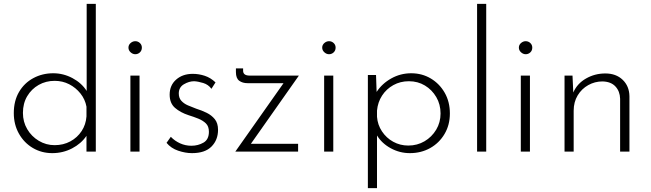

<svg xmlns="http://www.w3.org/2000/svg" viewBox="-20 -780 3348 988"><path d="M249 8Q194 8 149 -18.5Q104 -45 77.5 -92Q51 -139 51 -198Q51 -261 78 -307Q105 -353 151.5 -378Q198 -403 254 -403Q306 -403 353 -378Q400 -353 426 -312V-760H473V0H425V-81Q398 -41 351 -16.5Q304 8 249 8ZM261 -33Q306 -33 342 -52.5Q378 -72 400 -105.5Q422 -139 425 -181V-231Q418 -269 394 -299Q370 -329 336 -346.5Q302 -364 261 -364Q216 -364 179 -343Q142 -322 120 -285Q98 -248 98 -199Q98 -153 120 -115.5Q142 -78 179.5 -55.5Q217 -33 261 -33Z M651 -391H698V0H651ZM641 -535Q641 -549 652 -558.5Q663 -568 676 -568Q690 -568 700 -558.5Q710 -549 710 -535Q710 -520 700 -510.5Q690 -501 676 -501Q663 -501 652 -511Q641 -521 641 -535Z M968 8Q934 8 897 -4.5Q860 -17 837 -45L859 -76Q879 -55 906.5 -42.5Q934 -30 965 -30Q999 -30 1027 -46Q1055 -62 1055 -102Q1055 -130 1039.5 -145Q1024 -160 1000.5 -169.5Q977 -179 951 -187Q908 -201 880.5 -225Q853 -249 853 -293Q853 -341 886.5 -370.5Q920 -400 972 -400Q1003 -400 1033.5 -390Q1064 -380 1089 -356L1068 -323Q1052 -345 1025.5 -353Q999 -361 979 -362Q953 -362 926.5 -346.5Q900 -331 900 -299Q900 -276 913 -261.5Q926 -247 946.5 -238Q967 -229 989 -221Q1018 -212 1043.5 -199.5Q1069 -187 1085.5 -166.5Q1102 -146 1102 -112Q1102 -60 1068.5 -26Q1035 8 968 8Z M1254 -352Q1228 -352 1211 -364.5Q1194 -377 1194 -409V-428H1231V-416Q1231 -391 1265 -391H1518L1271 -40H1514V0H1191L1439 -352Z M1648 -391H1695V0H1648ZM1638 -535Q1638 -549 1649 -558.5Q1660 -568 1673 -568Q1687 -568 1697 -558.5Q1707 -549 1707 -535Q1707 -520 1697 -510.5Q1687 -501 1673 -501Q1660 -501 1649 -511Q1638 -521 1638 -535Z M2089 8Q2037 8 1991 -17Q1945 -42 1920 -83V188H1873V-394H1915L1918 -307Q1946 -350 1993.5 -376.5Q2041 -403 2096 -403Q2152 -403 2197 -376Q2242 -349 2268.5 -302.5Q2295 -256 2295 -196Q2295 -137 2267.5 -90.5Q2240 -44 2193.5 -18Q2147 8 2089 8ZM2081 -31Q2127 -31 2164.5 -53Q2202 -75 2224.5 -112.5Q2247 -150 2247 -196Q2247 -243 2225 -280.5Q2203 -318 2166.5 -340Q2130 -362 2084 -362Q2040 -362 2004 -342Q1968 -322 1946 -288Q1924 -254 1920 -211V-179Q1923 -138 1945.5 -104Q1968 -70 2003.5 -50.5Q2039 -31 2081 -31Z M2435 -760H2482V0H2435Z M2660 -391H2707V0H2660ZM2650 -535Q2650 -549 2661 -558.5Q2672 -568 2685 -568Q2699 -568 2709 -558.5Q2719 -549 2719 -535Q2719 -520 2709 -510.5Q2699 -501 2685 -501Q2672 -501 2661 -511Q2650 -521 2650 -535Z M2926 -391 2930 -304Q2950 -350 2995.5 -376Q3041 -402 3095 -402Q3150 -402 3184 -369.5Q3218 -337 3219 -285V0H3171V-272Q3170 -310 3147 -335Q3124 -360 3080 -361Q3041 -361 3007 -342Q2973 -323 2952.5 -289Q2932 -255 2932 -210V0H2885V-391Z"/></svg>

Font: Synthetic Light
Style: Regular
Weight: 300
Designer: Santiago Orozco
Foundry: Typemade
Version: Version 2.000; ttfautohint (v1.8.4.7-5d5b)